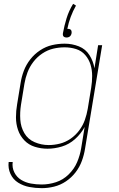

<svg xmlns="http://www.w3.org/2000/svg" viewBox="-20 -765 616 998"><path d="M197 213Q229 213 261.5 205Q294 197 323 177.5Q352 158 373 130.5Q394 103 405.5 71.5Q417 40 422 8L511 -530H490L471 -410Q465 -447 445 -478.5Q425 -510 390 -524Q355 -538 316 -538Q283 -538 250.5 -530.5Q218 -523 188.5 -503.5Q159 -484 137.5 -456.5Q116 -429 104 -397.5Q92 -366 87 -333L69 -223Q63 -189 63 -155Q63 -121 73.5 -90Q84 -59 106.5 -35.5Q129 -12 161 -2Q193 8 227 8Q264 8 302 -3.5Q340 -15 370.5 -42.5Q401 -70 420 -105L402 5Q396 42 381 77.5Q366 113 337 141.5Q308 170 271 182Q234 194 197 194Q168 194 140.5 189Q113 184 90 170Q67 156 54.5 131Q42 106 46 77H25Q21 110 34.5 139Q48 168 74.5 184.5Q101 201 132.5 207Q164 213 197 213ZM233 -11Q195 -11 160 -26Q125 -41 106.5 -73Q88 -105 85.5 -143Q83 -181 89 -220L107 -330Q112 -360 123 -389Q134 -418 153.5 -443.5Q173 -469 200 -487Q227 -505 256.5 -512Q286 -519 316 -519Q347 -519 375.5 -510Q404 -501 423 -479Q442 -457 450.5 -429Q459 -401 459 -370.5Q459 -340 454 -309L436 -199Q431 -170 421 -141.5Q411 -113 392 -87.5Q373 -62 347 -44Q321 -26 291.5 -18.5Q262 -11 233 -11ZM326 -570Q332 -570 338 -572.5Q344 -575 347.5 -580.5Q351 -586 352 -592Q353 -598 351.5 -604Q350 -610 345 -612.5Q340 -615 334 -615Q332 -615 330 -615Q336 -646 347.5 -677Q359 -708 375 -736L360 -745Q338 -709 326 -670Q314 -631 307 -592Q306 -586 307.5 -580.5Q309 -575 314.5 -572.5Q320 -570 326 -570Z"/></svg>

Font: Iosevka Sparkle Thin
Style: Italic
Weight: 100
Italic angle: -9°
Designer: Belleve Invis
Foundry: Belleve Invis
Version: Version 4.5.0; ttfautohint (v1.8.3)